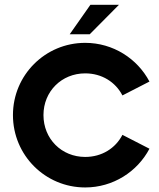

<svg xmlns="http://www.w3.org/2000/svg" viewBox="-20 -784 673 811"><path d="M274.4 -639.2H358.9L482.4 -763.7H361.8ZM339.8 7.8C457.5 7.8 560.1 -58.6 611.3 -155.8L497.1 -214.4C467.8 -157.7 410.2 -121.1 339.8 -121.1C240.2 -121.1 163.6 -197.3 163.6 -297.9C163.6 -397.9 240.2 -474.1 339.8 -474.1C410.2 -474.1 467.8 -437.5 497.1 -380.9L611.3 -439.5C560.1 -536.6 457.5 -603 339.8 -603C170.9 -603 34.7 -466.8 34.7 -297.9C34.7 -128.4 170.9 7.8 339.8 7.8Z"/></svg>

Font: Now ExtraBold
Style: Regular
Weight: 800
Designer: Alfredo Marco Pradil
Foundry: Alfredo Marco Pradil
Version: Version 1.200;hotconv 1.0.109;makeotfexe 2.5.65596